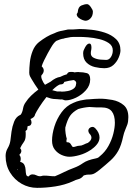

<svg xmlns="http://www.w3.org/2000/svg" viewBox="-20 -801 655 926"><path d="M159 105Q119 105 84.5 85.5Q50 66 28.5 31Q7 -4 7 -49Q7 -69 17 -86Q27 -103 30 -122Q32 -141 35.5 -166Q39 -191 48 -214Q57 -237 76 -246L80 -248Q88 -259 91 -277Q94 -295 104 -308Q114 -324 130 -339.5Q146 -355 165 -369Q156 -381 148 -394Q140 -407 132 -420Q128 -426 124.5 -433.5Q121 -441 121 -451Q121 -472 124 -500.5Q127 -529 137.5 -555.5Q148 -582 168 -598Q186 -612 204.5 -623Q223 -634 243 -641Q261 -650 281 -653Q289 -654 297.5 -656.5Q306 -659 313 -659H334Q342 -659 349.5 -660Q357 -661 364 -661Q388 -661 421 -657.5Q454 -654 486 -643.5Q518 -633 539.5 -612.5Q561 -592 561 -558Q561 -544 552.5 -523.5Q544 -503 527 -487.5Q510 -472 483 -472Q462 -472 438 -477.5Q414 -483 397.5 -499Q381 -515 381 -544Q381 -552 383.5 -558.5Q386 -565 390 -572Q400 -591 411 -591Q421 -591 421 -572Q421 -564 419.5 -558Q418 -552 418 -544Q418 -529 432.5 -522Q447 -515 464.5 -513.5Q482 -512 492 -512Q506 -512 515 -526Q524 -540 524 -558Q524 -580 505 -593Q486 -606 458.5 -612.5Q431 -619 405 -621Q379 -623 364 -623H335Q328 -623 320.5 -622Q313 -621 305 -619Q301 -618 296.5 -617.5Q292 -617 288 -615Q279 -614 270 -611Q261 -608 252 -604Q246 -600 239.5 -592Q233 -584 225 -570Q220 -562 210.5 -544.5Q201 -527 192.5 -509.5Q184 -492 181 -481L183 -479Q191 -471 191 -461Q191 -449 180 -438Q177 -431 182.5 -417Q188 -403 197 -392L224 -407Q236 -417 248 -423Q260 -429 270 -430Q278 -434 286.5 -437.5Q295 -441 303 -443Q307 -454 319 -454Q324 -454 329 -454Q334 -454 339 -452Q346 -453 352 -453.5Q358 -454 363 -453Q381 -453 398 -448.5Q415 -444 415 -418Q415 -389 394.5 -366Q374 -343 346.5 -330Q319 -317 297 -317Q292 -317 287.5 -319Q283 -321 278 -322L275 -321Q269 -321 263.5 -322Q258 -323 253 -323H251Q237 -323 225.5 -326Q214 -329 204 -333Q185 -309 170 -285.5Q155 -262 150 -251Q148 -241 141.5 -235.5Q135 -230 127 -227Q132 -219 132 -210Q132 -204 128.5 -199Q125 -194 116 -193L113 -192L111 -176Q105 -170 103 -169Q104 -165 104 -160.5Q104 -156 104 -150Q104 -128 94.5 -115.5Q85 -103 77 -86L78 -85Q83 -80 83 -73Q83 -64 73 -54Q80 -47 80 -35Q80 -32 79.5 -29Q79 -26 78 -23L77 -20H79Q93 -16 98 -5Q103 6 103.5 18.5Q104 31 106 40Q108 49 117 50L119 49Q126 40 137 40Q147 40 155.5 44.5Q164 49 172 49Q178 49 182 47.5Q186 46 192 46Q207 46 218 47.5Q229 49 244 49H245Q267 40 289 29Q311 18 338 8Q360 0 380.5 -14.5Q401 -29 442 -37Q451 -39 454.5 -41.5Q458 -44 461 -47Q487 -68 503 -97Q519 -126 526.5 -156Q534 -186 534 -209Q534 -245 519 -264Q504 -283 469 -283H445Q437 -283 428 -284Q419 -285 411 -285Q397 -284 383.5 -281.5Q370 -279 357 -275Q331 -261 318 -242.5Q305 -224 295 -186Q294 -175 296.5 -157.5Q299 -140 302 -132Q301 -128 300.5 -124Q300 -120 301 -117L302 -115H305Q316 -115 321.5 -105.5Q327 -96 331 -92Q339 -92 347 -95Q355 -98 362 -98Q373 -98 383.5 -103.5Q394 -109 404 -112Q421 -124 421 -137Q421 -147 411 -157Q406 -164 406 -170Q406 -178 412 -183.5Q418 -189 426 -189Q433 -189 439 -183Q460 -161 460 -138Q460 -122 449.5 -107.5Q439 -93 423 -82Q419 -78 416 -77Q392 -61 363.5 -53Q335 -45 315 -45Q297 -45 277.5 -53.5Q258 -62 244.5 -79Q231 -96 231 -123Q231 -154 242.5 -191Q254 -228 277 -259.5Q300 -291 334 -305Q342 -309 350 -311.5Q358 -314 366 -316Q377 -318 387.5 -320Q398 -322 409 -322Q423 -323 436 -324Q449 -325 461 -325Q490 -325 522 -319Q554 -313 576.5 -294Q599 -275 599 -236Q599 -214 594 -200Q589 -186 583.5 -173.5Q578 -161 574 -143Q565 -100 550.5 -74Q536 -48 513.5 -27.5Q491 -7 458 20Q439 35 428.5 38.5Q418 42 409.5 41Q401 40 384 45Q372 60 358.5 63Q345 66 330 74Q292 91 247 98Q202 105 159 105ZM278 -359Q291 -359 307 -362Q323 -365 335 -373.5Q347 -382 347 -398H348Q348 -411 335 -415Q325 -414 313.5 -411.5Q302 -409 290 -406Q287 -394 273 -394Q266 -394 255 -386Q244 -378 232 -366L255 -360H266Q269 -360 272 -360Q275 -360 278 -359ZM67 20 66 15H64L63 14Q65 18 67 20ZM392 -701Q388 -701 378 -704.5Q368 -708 359 -715.5Q350 -723 350 -733Q350 -734 350.5 -734Q351 -734 351 -735Q355 -739 355 -743Q357 -768 372.5 -774.5Q388 -781 400 -781Q408 -781 418 -767Q428 -753 428 -745Q428 -725 417 -713Q406 -701 392 -701Z"/></svg>

Font: Are You Serious
Style: Regular
Weight: 400
Designer: Robert E. Leuschke
Foundry: Robert E. Leuschke
Version: Version 1.100